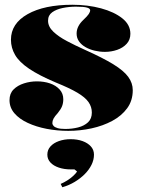

<svg xmlns="http://www.w3.org/2000/svg" viewBox="-20 -535 603 807"><path d="M267 15Q220 15 176 6.5Q132 -2 96.5 -18.5Q61 -35 40.5 -59Q20 -83 20 -114Q20 -142 37 -159Q54 -176 80.5 -184.5Q107 -193 135 -193Q165 -193 190 -184.5Q215 -176 230.5 -159Q246 -142 246 -118Q246 -102 241 -89Q236 -76 223 -60Q210 -46 205 -36.5Q200 -27 200 -17Q200 -12 205 -6Q210 0 222 3.5Q234 7 255 7Q283 7 308.5 0.5Q334 -6 350 -21Q366 -36 366 -62Q366 -86 352 -106Q338 -126 305 -145.5Q272 -165 215 -188Q144 -218 102.5 -246Q61 -274 43.5 -304Q26 -334 26 -368Q26 -436 96 -475.5Q166 -515 284 -515Q349 -515 404.5 -500Q460 -485 494 -458Q528 -431 528 -393Q528 -368 512.5 -351Q497 -334 472.5 -325.5Q448 -317 421 -317Q399 -317 378 -322Q357 -327 340 -336.5Q323 -346 312.5 -360.5Q302 -375 302 -394Q302 -425 331 -452Q347 -467 353 -476Q359 -485 359 -492Q359 -495 356 -498Q353 -501 346 -503Q339 -505 327.5 -506Q316 -507 299 -507Q271 -507 244 -501.5Q217 -496 199.5 -483.5Q182 -471 182 -448Q182 -423 204 -402Q226 -381 261 -362.5Q296 -344 336 -326Q412 -292 456 -265Q500 -238 519 -212Q538 -186 538 -156Q538 -112 514.5 -80Q491 -48 452 -27Q413 -6 365 4.5Q317 15 267 15ZM242 252 235 238Q249 232 262.5 223.5Q276 215 287 205Q298 195 304 186L293 177H277Q250 177 227.5 169.5Q205 162 192 148Q179 134 179 115Q179 95 192 80.5Q205 66 227.5 58Q250 50 277 50Q305 50 327 58Q349 66 362 80.5Q375 95 375 115Q375 137 364.5 158Q354 179 336 197Q318 215 294 229.5Q270 244 242 252Z"/></svg>

Font: Kalnia
Style: Bold
Weight: 700
Designer: Frida Medrano
Foundry: Frida Medrano
Version: Version 1.105